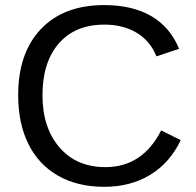

<svg xmlns="http://www.w3.org/2000/svg" viewBox="-20 -718 762 748"><path d="M386.7 -622.1Q272.5 -622.1 209 -548.6Q145.5 -475.1 145.5 -347.2Q145.5 -220.7 211.7 -143.8Q277.8 -66.9 390.6 -66.9Q535.2 -66.9 607.9 -210L684.1 -171.9Q641.6 -83 564.7 -36.6Q487.8 9.8 386.2 9.8Q282.2 9.8 206.3 -33.4Q130.4 -76.7 90.6 -157Q50.8 -237.3 50.8 -347.2Q50.8 -511.7 139.6 -605Q228.5 -698.2 385.7 -698.2Q495.6 -698.2 569.3 -655.3Q643.1 -612.3 677.7 -527.8L589.4 -498.5Q565.4 -558.6 512.5 -590.3Q459.5 -622.1 386.7 -622.1Z"/></svg>

Font: Liberation Sans
Style: Regular
Weight: 400
Designer: Steve Matteson
Foundry: Ascender Corporation
Version: Version 2.00.1